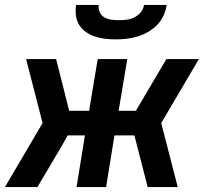

<svg xmlns="http://www.w3.org/2000/svg" viewBox="-27 -760 847 780"><path d="M-7 0 146 -260 79 -520H201L254 -310H335L370 -520H490L455 -310H525L649 -520H781L628 -260L695 0H573L519 -210H438L404 0H284L318 -210H248L225 -169L125 0ZM443 -600Q421 -600 400 -602.5Q379 -605 359 -611.5Q339 -618 322 -630Q305 -642 294.5 -659Q284 -676 281.5 -697Q279 -718 282 -740H374Q372 -724 378 -710.5Q384 -697 397 -689.5Q410 -682 425 -680Q440 -678 456 -678Q472 -678 488 -680Q504 -682 519 -689.5Q534 -697 545 -710.5Q556 -724 558 -740H650Q647 -718 637.5 -697Q628 -676 611.5 -659Q595 -642 574 -630Q553 -618 531 -611.5Q509 -605 487 -602.5Q465 -600 443 -600Z"/></svg>

Font: Iosevka Aile Oblique
Style: Bold
Weight: 700
Italic angle: -9°
Designer: Belleve Invis
Foundry: Belleve Invis
Version: Version 31.1.0; ttfautohint (v1.8.4)